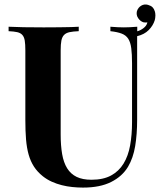

<svg xmlns="http://www.w3.org/2000/svg" viewBox="-20 -828 718 862"><path d="M644.5 -806.2Q658.2 -802.2 665 -795.2Q671.9 -788.1 674.8 -777.8V-778.3Q677.7 -769.5 677.7 -758.8Q677.7 -752.9 676.8 -747.1Q675.8 -741.2 674.8 -737.3Q667 -712.4 647.5 -692.9Q627.9 -673.3 595.7 -665.5V-556.2V-291Q595.7 -225.6 586.9 -172.1Q578.1 -118.7 554.7 -79.1Q528.8 -36.1 479 -11Q429.2 14.2 352.5 14.2Q329.1 14.2 304.9 11.7Q280.8 9.3 257.6 3.4Q234.4 -2.4 212.6 -12.2Q190.9 -22 172.4 -36.6Q147.9 -56.2 132.6 -79.8Q117.2 -103.5 108.6 -133.8Q100.1 -164.1 96.9 -201.9Q93.8 -239.7 93.8 -288.1V-602.1Q93.8 -629.4 91.1 -645.8Q88.4 -662.1 80.3 -671.1Q72.3 -680.2 57.4 -683.6Q42.5 -687 18.6 -688V-708Q44.4 -706.5 86.4 -705.8Q128.4 -705.1 175.3 -705.1Q197.8 -705.1 220.2 -705.3Q242.7 -705.6 263.2 -705.8Q283.7 -706.1 301.5 -706.5Q319.3 -707 333.5 -708V-688Q308.1 -687 292.2 -683.6Q276.4 -680.2 267.6 -671.1Q258.8 -662.1 255.6 -645.8Q252.4 -629.4 252.4 -602.1V-224.6Q252.4 -174.3 259 -136.2Q265.6 -98.1 281.5 -72.5Q297.4 -46.9 324 -33.9Q350.6 -21 390.6 -21Q443.4 -21 478.5 -40Q513.7 -59.1 534.7 -93.5Q555.7 -127.9 564.2 -175.3Q572.8 -222.7 572.8 -279.8V-543.9Q572.8 -585 569.3 -611.6Q565.9 -638.2 555.7 -654.1Q545.4 -669.9 526.1 -677.2Q506.8 -684.6 475.6 -688V-708Q494.6 -706.5 508.8 -705.8Q522.9 -705.1 535.9 -705.1Q548.8 -705.1 562.7 -705.8Q576.7 -706.5 596.2 -708V-687.5Q611.8 -691.9 624.5 -701.9Q637.2 -711.9 640.6 -723.6L641.6 -727.5Q632.8 -726.1 623.5 -728Q609.4 -732.9 600.1 -746.8Q590.8 -760.7 594.7 -777.8Q600.1 -794.4 614.3 -802.7Q628.4 -811 644.5 -806.2Z"/></svg>

Font: SVN-Playfair Display
Style: Bold
Weight: 700
Designer: Claus Eggers Sørensen
Foundry: Claus Eggers Sørensen
Version: Version 1.004;PS 001.004;hotconv 1.0.70;makeotf.lib2.5.58329